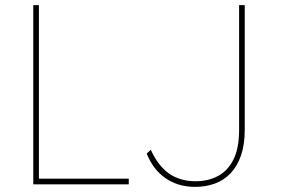

<svg xmlns="http://www.w3.org/2000/svg" viewBox="-20 -720 1132 750"><path d="M110 0V-700H132V-22H483V0ZM553 -120 569 -135Q583 -104 601 -80.5Q619 -57 640.5 -42Q662 -27 688 -19.5Q714 -12 744 -12Q794 -12 832.5 -33Q871 -54 892.5 -98Q914 -142 914 -213V-678V-700H936V-678V-213Q936 -155 921.5 -113Q907 -71 881 -43.5Q855 -16 819.5 -3Q784 10 742 10Q708 10 678.5 1Q649 -8 625 -25Q601 -42 583 -66Q565 -90 553 -120Z"/></svg>

Font: Mach Thin
Style: Regular
Weight: 250
Version: Version 1.002